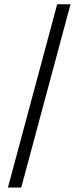

<svg xmlns="http://www.w3.org/2000/svg" viewBox="-20 -760 362 887"><path d="M78.1 106.4H16.6L244.1 -740.2H305.7Z"/></svg>

Font: Pretendard Std Light
Style: Regular
Weight: 300
Designer: Base glyphs from Inter by Rasmus Andersson; Hangeul glyphs from Noto Sans CJK(Source Han Sans) by Jang Soo-young and Kan
Foundry: Kil Hyung-jin
Version: Version 1.309